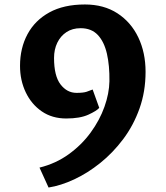

<svg xmlns="http://www.w3.org/2000/svg" viewBox="-20 -773 740 858"><path d="M69.5 -478.5Q69.5 -558 102.8 -620Q136 -682 200.5 -717.5Q265 -753 359.5 -753Q444 -753 504.8 -713.5Q565.5 -674 598 -606Q630.5 -538 630.5 -452Q630.5 -364 603.5 -288.2Q576.5 -212.5 530.5 -151.2Q484.5 -90 427.8 -44.5Q371 1 311.2 28.8Q251.5 56.5 197 65L156.5 -24Q229.5 -42 287.2 -83.8Q345 -125.5 385.2 -180.8Q425.5 -236 446.8 -295.8Q468 -355.5 469 -410Q470 -479.5 457.8 -533Q445.5 -586.5 417 -616.8Q388.5 -647 340.5 -647Q303.5 -647 277 -629.5Q250.5 -612 236 -582Q221.5 -552 221.5 -514Q221.5 -433.5 250.5 -395.8Q279.5 -358 322 -358Q352.5 -358 367.2 -363Q382 -368 394 -373L423.5 -291Q412 -277.5 374.8 -260.5Q337.5 -243.5 276 -243.5Q213 -243.5 166.8 -275.2Q120.5 -307 95 -360.5Q69.5 -414 69.5 -478.5Z"/></svg>

Font: Koeln Type Sans
Style: Bold
Weight: 700
Designer: Eben Sorkin
Foundry: Eben Sorkin
Version: Version 2.001